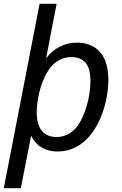

<svg xmlns="http://www.w3.org/2000/svg" viewBox="-21 -785 643 1013"><path d="M-1 208H88.9L143.1 -68.8C157.2 -41 176.3 -20 199.2 -6.3C222.2 7.3 249.5 14.2 282.2 14.2C321.8 14.2 358.4 4.4 391.6 -15.6C424.8 -35.6 453.1 -64 478 -103C498 -134.3 518.1 -177.2 531.7 -227.1C544.4 -273.9 550.8 -321.8 550.8 -363.3C550.8 -425.8 536.6 -475.6 507.8 -509.3C478 -543.9 434.1 -560.1 384.8 -560.1C351.6 -560.1 321.8 -552.7 293.9 -538.6C266.1 -524.4 242.2 -503.9 222.2 -477.1L277.8 -765.1H188ZM276.9 -62C244.6 -62 217.8 -73.2 199.7 -94.7C182.1 -115.7 172.9 -147 172.9 -191.4C172.9 -221.7 177.2 -261.2 186.5 -298.3C194.8 -332.5 207.5 -367.2 224.1 -397C240.2 -425.8 257.3 -446.3 281.2 -461.9C303.7 -476.6 327.6 -483.9 355.5 -483.9C387.2 -483.9 413.6 -474.6 431.2 -453.1C446.8 -434.1 456.1 -404.3 456.1 -356.9C456.1 -324.7 451.7 -286.1 442.4 -248.5C434.1 -213.9 420.4 -175.8 404.8 -147C389.6 -119.1 372.6 -98.6 350.6 -84C330.1 -70.3 304.7 -62 276.9 -62Z"/></svg>

Font: Hack
Style: Oblique
Weight: 400
Italic angle: -12°
Monospace: yes
Designer: Christopher Simpkins
Foundry: Christopher Simpkins
Version: Version 2.010